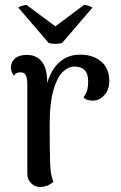

<svg xmlns="http://www.w3.org/2000/svg" viewBox="-20 -743 487 773"><path d="M142 10Q122 10 106 -4.5Q90 -19 90 -44V-401Q90 -429 83.5 -440.5Q77 -452 62 -452Q57 -452 49 -449.5Q41 -447 36 -438Q24 -454 24 -471Q24 -494 40.5 -508Q57 -522 88 -522Q128 -522 149.5 -493.5Q171 -465 170 -407V-349L158 -351Q169 -436 206.5 -479.5Q244 -523 302 -523Q354 -523 387 -495.5Q420 -468 420 -417Q420 -383 401 -361Q382 -339 357 -338Q329 -337 316 -351Q329 -369 332 -383.5Q335 -398 335 -415Q335 -446 321 -460.5Q307 -475 280 -475Q254 -475 231 -451.5Q208 -428 194 -376.5Q180 -325 180 -240Q180 -183 180.5 -145.5Q181 -108 182 -83.5Q183 -59 186 -42.5Q189 -26 195 -11Q189 -5 175.5 2Q162 9 142 10ZM87 -723 203 -637 318 -723Q325 -723 337 -719.5Q349 -716 352 -712L230 -570Q224 -568 213.5 -567Q203 -566 192.5 -567Q182 -568 176 -570L54 -712Q55 -716 68 -719.5Q81 -723 87 -723Z"/></svg>

Font: Arima Medium
Style: Regular
Weight: 500
Designer: Joana Correia and Natanael Gama
Foundry: NDISCOVER
Version: Version 1.101;gftools[0.9.23]